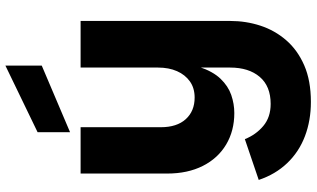

<svg xmlns="http://www.w3.org/2000/svg" viewBox="-244 -624 1141 692"><g transform="rotate(-90 326.0 -278.5)"><path d="M428 -19V-558H596V-19Q596 38 579 90Q562 142 526.5 183Q491 224 436 248Q381 272 304 272Q237 272 180.5 250.5Q124 229 83.5 186.5Q43 144 23 84L170 34Q186 74 217.5 100.5Q249 127 297 127Q361 127 394.5 87.5Q428 48 428 -19ZM448 -259Q447 -181 430.5 -131Q414 -81 387.5 -53.5Q361 -26 329 -15Q297 -4 264 -4Q200 -4 150.5 -33.5Q101 -63 73.5 -117.5Q46 -172 46 -246V-558H213V-269Q213 -211 242 -179Q271 -147 320 -147Q354 -147 378 -164Q402 -181 415 -210.5Q428 -240 428 -279ZM435 -829V-698L195 -596V-713Z"/></g></svg>

Font: Parkinsans
Style: Bold
Weight: 700
Designer: Red Stone, Indian Type Foundry
Foundry: Indian Type Foundry
Version: Version 1.000